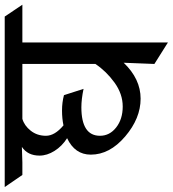

<svg xmlns="http://www.w3.org/2000/svg" viewBox="-50 -734 715 794"><g transform="rotate(-90 307.0 -337.5)"><path d="M260 -358Q142 -358 142 -281Q142 -241 176.5 -214Q211 -187 263 -187Q315 -187 362 -221Q409 -255 439 -300V-602H212Q184 -594 163 -567.5Q142 -541 142 -504.5Q142 -468 185 -432Q213 -438 246.5 -438Q280 -438 310 -430L336 -349Q293 -358 260 -358ZM444 -183Q377 -113 295.5 -113Q214 -113 139 -177Q64 -241 64 -319Q64 -385 132 -417Q99 -438 79.5 -469Q60 -500 60 -531Q60 -580 96 -604L32 -602H-20L-70 -675H635L684 -602H528V0L439 -56Z"/></g></svg>

Font: Halant Medium
Style: Regular
Weight: 500
Designer: Hitesh Malaviya (Devanagari), Satya Rajpurohit (Latin)
Foundry: Indian Type Foundry
Version: Version 1.101;PS 1.0;hotconv 1.0.78;makeotf.lib2.5.61930; tt